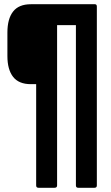

<svg xmlns="http://www.w3.org/2000/svg" viewBox="-20 -703 524 908"><path d="M162 185Q151 185 151 174V-305H126Q69 -305 42 -339.5Q15 -374 15 -438V-549Q15 -614 42 -648.5Q69 -683 126 -683H429Q438 -683 438 -672V174Q438 185 427 185H350Q339 185 339 174V-584H250V174Q250 185 238 185Z"/></svg>

Font: Sofia Sans Condensed
Style: Bold
Weight: 700
Designer: Botio Nikoltchev, Ani Petrova
Foundry: lettersoup
Version: Version 4.101; ttfautohint (v1.8.4.7-5d5b)